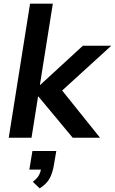

<svg xmlns="http://www.w3.org/2000/svg" viewBox="-20 -756 631 1054"><path d="M28 0 145 -736H270L199 -290H201L435 -505H591L298 -238V-288L529 0H379L191 -226H189L153 0ZM198 278 160 242Q186 222 195 203.5Q204 185 208 160L233 175H141L158 73H289L276 149Q269 192 253 222.5Q237 253 198 278Z"/></svg>

Font: Mulish ExtraLight
Style: Bold Italic
Weight: 700
Italic angle: -9°
Version: Version 3.603